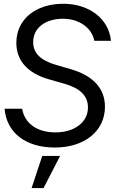

<svg xmlns="http://www.w3.org/2000/svg" viewBox="-20 -759 600 1003"><path d="M266.6 11.7C421.9 11.7 528.3 -74.7 528.3 -201.2C528.3 -295.9 467.8 -363.3 350.1 -397.5L272.9 -419.9C190.9 -443.8 153.3 -481.9 153.3 -539.1C153.3 -612.8 216.3 -661.1 309.6 -661.1C393.1 -661.1 460 -613.3 472.7 -545.9H559.6C549.3 -659.2 447.8 -739.3 310.5 -739.3C166 -739.3 65.4 -657.7 65.4 -535.2C65.4 -443.4 122.6 -377 235.4 -344.7L317.4 -321.3C399.4 -297.9 439.5 -257.3 439.5 -197.8C439.5 -120.6 369.6 -67.4 269.5 -67.4C174.8 -67.4 108.4 -113.8 95.7 -190.9H3.9C14.6 -64.9 114.7 11.7 266.6 11.7ZM145 223.6H207.5L293.9 55.7H200.7Z"/></svg>

Font: Guggenheim Sans Display
Style: Italic
Weight: 400
Italic angle: -7°
Designer: Modified by Tom Baber under direction of Pentagram Design 2023
Foundry: rsms
Version: Version 1.001;Glyphs 3.1.2 (3151)